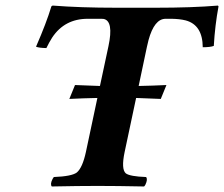

<svg xmlns="http://www.w3.org/2000/svg" viewBox="-20 -673 811 695"><path d="M431.2 -123Q418 -60.5 435.5 -45.4Q450.7 -34.2 508.8 -32.2Q515.6 -23.9 506.3 -4.4Q503.9 0 501.5 2Q401.4 0 333 0Q265.1 0 167.5 2Q160.6 -6.3 170.4 -25.4Q172.9 -29.8 174.8 -32.2Q240.2 -34.7 258.3 -48.8Q278.8 -66.4 291 -123L332.5 -318.4Q280.8 -317.4 231 -314.9L251.5 -365.2Q290.5 -363.3 341.8 -361.8L372.6 -505.9Q392.1 -597.2 355 -604.5Q350.6 -605 346.7 -605H297.4Q213.9 -605 168.9 -537.1Q157.7 -519.5 147.9 -499Q121.6 -499.5 110.4 -503.9Q147.9 -589.8 166 -649.9Q167.5 -651.9 170.9 -652.8Q270.5 -645 401.9 -645H543Q675.3 -645 769 -652.8Q770.5 -651.4 771 -649.9Q758.3 -582 753.9 -506.8Q741.2 -502 713.9 -502Q713.4 -582.5 652.3 -599.1Q630.9 -604.5 601.6 -605H579.6Q538.6 -605 517.6 -527.8Q514.6 -516.1 511.7 -502.9L481.9 -361.8Q533.7 -362.8 582.5 -365.2L562 -314.9Q523.4 -316.9 472.7 -318.4Z"/></svg>

Font: Linux Libertine Slanted O
Style: Bold Slanted
Weight: 700
Designer: Philipp H. Poll
Foundry: Philipp H. Poll
Version: Version 5.0.0